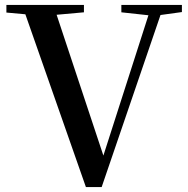

<svg xmlns="http://www.w3.org/2000/svg" viewBox="-20 -755 765 780"><path d="M329 5 83 -697 6 -704V-735H321V-705L210 -695L400 -123L583 -693L473 -705V-735H719V-706L632 -694L393 5Z"/></svg>

Font: Early Summer Mincho SemiBold
Style: Regular
Weight: 600
Designer: GuiWonder
Version: Version 1.002